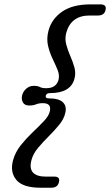

<svg xmlns="http://www.w3.org/2000/svg" viewBox="-20 -754 515 898"><path d="M194 -306.5Q191.5 -294 207.5 -294Q255 -294 274 -275.8Q293 -257.5 285.5 -226.5Q279.5 -198 257.2 -170.8Q235 -143.5 207.8 -116.5Q180.5 -89.5 157.8 -62.2Q135 -35 127.5 -6.5Q116.5 33.5 134.2 52.8Q152 72 193.5 72H234.5Q262.5 72 255.5 98.5Q249.5 124 220 124H169Q87.5 124 56.8 87.8Q26 51.5 41 -4.5Q51.5 -42.5 77.2 -74.8Q103 -107 132.5 -135Q162 -163 185.2 -187.5Q208.5 -212 213 -233.5Q222 -271.5 180.5 -271.5Q161.5 -271.5 148.5 -266Q135.5 -260.5 116.5 -260.5Q95 -260.5 87 -275.2Q79 -290 83.5 -308Q88 -326.5 103 -339.5Q118 -352.5 137.5 -352.5Q156.5 -352.5 166.5 -347Q176.5 -341.5 196.5 -341.5Q242.5 -341.5 253.5 -380Q259.5 -402 249.5 -426.5Q239.5 -451 225.8 -479.5Q212 -508 204.5 -540.8Q197 -573.5 207 -611.5Q222 -666 271 -699.8Q320 -733.5 403 -733.5H449.5Q480.5 -733.5 473.5 -706.5Q467.5 -681.5 438.5 -681.5H399.5Q312.5 -681.5 290 -601Q282.5 -573 289.8 -546Q297 -519 308.8 -492.2Q320.5 -465.5 328 -438.8Q335.5 -412 328 -385Q310 -318.5 213.5 -318.5Q197 -318.5 194 -306.5Z"/></svg>

Font: Fraunces 72pt S100
Style: Italic
Weight: 400
Italic angle: -16°
Version: Version 1.000; ttfautohint (v1.8.3)